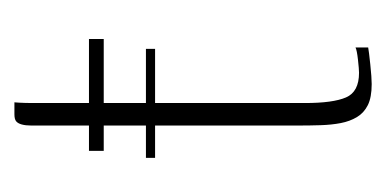

<svg xmlns="http://www.w3.org/2000/svg" viewBox="-158 -388 548 273"><g transform="rotate(-90 116.5 -251.0)"><path d="M29 -318H184V-305H29ZM39 -399H75V-481Q75 -489 76.5 -494.5Q78 -500 81 -502.5Q84 -505 91 -505H108Q108 -505 107.5 -498Q107 -491 107 -476V-399H198V-378H107V-92Q107 -52 115 -33.5Q123 -15 150 -15Q155 -15 168.5 -16.5Q182 -18 186 -20V-2Q181 -1 162 1Q143 3 134 3Q115 3 104 -2.5Q93 -8 87 -18Q81 -28 78.5 -41Q76 -54 75.5 -69.5Q75 -85 75 -102V-378H39Q39 -384 39 -389Q39 -394 39 -399Z"/></g></svg>

Font: Genos Thin ExtraLight
Style: Regular
Weight: 250
Version: Version 1.010